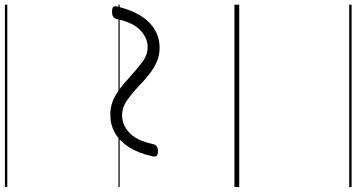

<svg xmlns="http://www.w3.org/2000/svg" viewBox="-364 -656 1490 803"><g transform="rotate(-90 381.5 -255.0)"><path d="M582 -333Q551 -333 523.5 -345Q496 -357 470.5 -377.5Q445 -398 419 -423Q388 -452 360 -471Q332 -490 300 -490Q262 -490 228.5 -460.5Q195 -431 180 -361Q176 -340 151 -340Q135 -340 130.5 -345.5Q126 -351 129 -364Q142 -422 167 -461Q192 -500 226 -519.5Q260 -539 302 -539Q347 -539 382.5 -518Q418 -497 452 -465Q491 -430 521.5 -406.5Q552 -383 586 -383Q623 -383 655.5 -413Q688 -443 703 -512Q707 -532 733 -532Q747 -532 752.5 -527.5Q758 -523 755 -509Q741 -451 716.5 -412Q692 -373 658 -353Q624 -333 582 -333ZM0 460H763V470H0ZM0 -20H763V0H0ZM0 -505H763V-500H0ZM0 -980H763V-970H0Z"/></g></svg>

Font: Playwrite NO Guides
Style: Regular
Weight: 400
Designer: Veronika Burian, José Scaglione
Foundry: TypeTogether
Version: Version 1.003